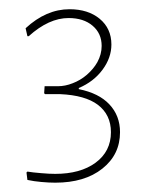

<svg xmlns="http://www.w3.org/2000/svg" viewBox="-20 -723 333 414"><path d="M129.9 -703.1Q169.9 -703.1 194.8 -682.6Q220.2 -661.6 220.2 -627Q220.2 -598.6 201.2 -572.8Q182.1 -546.9 149.9 -533.2V-530.8Q193.4 -522 215.8 -498Q238.8 -473.6 238.8 -438Q238.8 -389.6 200.7 -359.4Q162.6 -329.1 99.1 -329.1Q85.9 -329.1 69.3 -330.6Q53.2 -332 39.1 -335L37.1 -351.1L39.1 -353Q50.3 -351.1 69.3 -349.6Q85.9 -348.1 99.1 -348.1Q153.3 -348.1 186 -372.1Q219.2 -396.5 219.2 -438Q219.2 -475.6 190.9 -497.1Q163.6 -517.6 109.9 -520H77.1L75.2 -522L76.2 -537.1H105Q120.6 -537.1 136.7 -543.5Q153.3 -549.8 167 -561.5Q181.6 -574.2 189.9 -588.9Q199.2 -606 199.2 -624Q199.2 -650.9 179.7 -667.5Q160.2 -684.1 127.9 -684.1Q85.4 -684.1 42 -645H39.1L35.2 -662.1Q79.6 -703.1 129.9 -703.1Z"/></svg>

Font: Datalegreya
Style: Dot
Weight: 700
Designer: Figs Lab
Foundry: Figs Lab
Version: Version 1.002;PS 001.002;hotconv 1.0.70;makeotf.lib2.5.58329